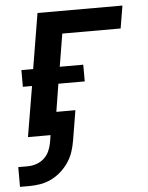

<svg xmlns="http://www.w3.org/2000/svg" viewBox="-72 -563 625 813"><g transform="rotate(-5 240.0 -156.5)"><path d="M-20 207V123H20Q38 123 56.5 117Q75 111 89.5 98Q104 85 112 67Q120 49 123 31L128 0H32L68 -214H29V-285H79L118 -520H479L463 -424H215L192 -285H292V-214H180L161 -96H242L221 31Q217 55 209.5 78Q202 101 188 122Q174 143 155 160Q136 177 113.5 188Q91 199 67 203Q43 207 20 207Z"/></g></svg>

Font: Iosevka SS04 Oblique
Style: Bold
Weight: 700
Italic angle: -9°
Monospace: yes
Designer: Belleve Invis
Foundry: Belleve Invis
Version: Version 19.0.0; ttfautohint (v1.8.4)